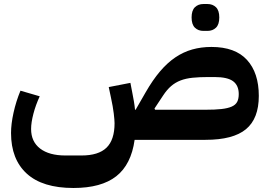

<svg xmlns="http://www.w3.org/2000/svg" viewBox="-20 -697 1345 957"><path d="M346 240Q192 240 113.5 168.5Q35 97 35 -34Q35 -79 47.5 -135.5Q60 -192 82 -245L178 -217Q158 -174 146.5 -130Q135 -86 135 -54Q135 9 180 43.5Q225 78 306 78H386Q471 78 511 39Q551 0 551 -83Q551 -98 547 -131.5Q543 -165 533 -211L522 -263L630 -284L640 -232Q644 -212 647.5 -191.5Q651 -171 653 -150H656L706 -237Q741 -298 777.5 -341Q814 -384 854 -411Q894 -438 938.5 -450.5Q983 -463 1034 -463Q1152 -463 1211 -398.5Q1270 -334 1270 -219Q1270 -106 1206 -53Q1142 0 1004 0H651Q634 123 559.5 181.5Q485 240 346 240ZM1004 -150Q1052 -150 1083.5 -153.5Q1115 -157 1134.5 -165.5Q1154 -174 1162 -189Q1170 -204 1170 -228Q1170 -271 1142 -292Q1114 -313 1049 -313H1019Q974 -313 940 -309.5Q906 -306 880 -296Q854 -286 833 -268Q812 -250 793 -221L750 -156L753 -150ZM994 -543Q968 -543 951.5 -559Q935 -575 935 -610Q935 -645 951.5 -661Q968 -677 994 -677H1014Q1040 -677 1056.5 -661Q1073 -645 1073 -610Q1073 -575 1056.5 -559Q1040 -543 1014 -543Z"/></svg>

Font: IBM Plex Arabic
Style: Bold
Weight: 700
Designer: Mike Abbink, Paul van der Laan, Pieter van Rosmalen, Wael Morcos, Khajak Apelian
Foundry: Bold Monday
Version: Version 1.0